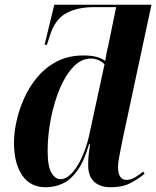

<svg xmlns="http://www.w3.org/2000/svg" viewBox="-20 -780 659 810"><path d="M173 10Q108 10 73.5 -40.5Q39 -91 39 -178Q39 -220 50 -270Q61 -320 83.5 -369Q106 -418 140.5 -458Q175 -498 222.5 -522Q270 -546 332 -546Q364 -546 385.5 -540.5Q407 -535 424 -523Q426 -537 429 -553.5Q432 -570 436 -584L470 -750H378Q304 -750 257 -723Q210 -696 189 -625L178 -591H168L209 -760H619L499 -200Q496 -184 491 -160.5Q486 -137 482 -113.5Q478 -90 478 -76Q478 -21 514 -21Q532 -21 551.5 -33Q571 -45 584 -56L590 -47Q561 -23 528 -6.5Q495 10 447 10Q403 10 377.5 -13Q352 -36 352 -83Q352 -112 354.5 -132Q357 -152 360 -172H356Q335 -100 306.5 -60.5Q278 -21 244 -5.5Q210 10 173 10ZM235 -24Q256 -24 275 -41.5Q294 -59 310 -86.5Q326 -114 337.5 -145.5Q349 -177 355 -204L421 -509Q410 -520 395 -526.5Q380 -533 363 -533Q323 -533 289.5 -498Q256 -463 232 -405.5Q208 -348 194.5 -279Q181 -210 181 -143Q181 -78 197 -51Q213 -24 235 -24Z"/></svg>

Font: Noto Serif Display SemiCondensed
Style: Bold Italic
Weight: 700
Width: 4
Italic angle: -12°
Designer: Monotype Design Team
Foundry: Monotype Imaging Inc.
Version: Version 2.009